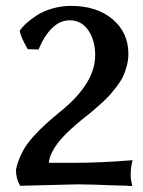

<svg xmlns="http://www.w3.org/2000/svg" viewBox="-20 -626 484 652"><path d="M216.8 -557.1Q183.6 -557.1 156.7 -530.5Q129.9 -503.9 110.8 -458L74.2 -459Q50.3 -500.5 46.9 -521Q54.7 -533.7 69.6 -547.1Q84.5 -560.5 106 -574.5Q127.4 -588.4 158 -597.2Q188.5 -606 221.2 -606Q309.1 -606 362.5 -560.5Q416 -515.1 416 -442.9Q416 -422.9 410.6 -402.6Q405.3 -382.3 397.7 -366.2Q390.1 -350.1 376 -331.8Q361.8 -313.5 351.1 -301.5Q340.3 -289.6 321.3 -272.5Q302.2 -255.4 291.7 -246.6Q281.2 -237.8 261.2 -222.2Q245.1 -210 219.2 -186Q184.6 -154.8 165.8 -125Q147 -95.2 146 -73.2H234.9Q323.7 -73.2 430.2 -82Q423.8 -59.6 423.8 -30.8Q423.8 -16.6 429.2 5.9Q405.3 3.9 378.9 3.9Q283.2 0 244.1 0Q241.2 0 127 2.9Q116.2 3.4 87.9 3.9Q59.6 4.4 48.8 4.9Q34.2 -17.6 34.2 -49.8Q41 -80.6 54.9 -107.9Q68.8 -135.3 92 -160.9Q115.2 -186.5 136 -205.3Q156.7 -224.1 190.9 -252Q303.2 -345.2 303.2 -438Q303.2 -488.8 280 -522.9Q256.8 -557.1 216.8 -557.1Z"/></svg>

Font: Linear Smooth
Style: Bold
Weight: 700
Designer: Philipp H. Poll, Flanker
Foundry: Philipp H. Poll, reworked by Flanker
Version: Version 1.061 | FøM Fix